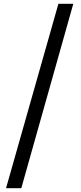

<svg xmlns="http://www.w3.org/2000/svg" viewBox="-20 -819 430 1019"><path d="M12 180 290 -799H369L93 180Z"/></svg>

Font: Noto Sans JP Thin Medium
Style: Regular
Weight: 500
Version: Version 2.004-H2;hotconv 1.0.118;makeotfexe 2.5.65603